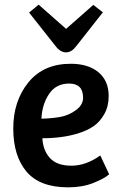

<svg xmlns="http://www.w3.org/2000/svg" viewBox="-20 -792 524 825"><path d="M284 -518Q359 -518 403 -481.5Q447 -445 447 -379Q447 -335 428 -301.5Q409 -268 381 -249Q353 -230 313 -218Q246 -198 162 -198Q165 -145 195 -112.5Q225 -80 287 -80Q349 -80 411 -124L449 -43Q429 -25 381.5 -6Q334 13 273 13Q151 13 94 -54.5Q37 -122 37 -240Q37 -358 102 -438Q167 -518 284 -518ZM337 -372Q337 -433 277 -433Q221 -433 191 -388.5Q161 -344 158 -282Q202 -283 238.5 -289.5Q275 -296 306 -318.5Q337 -341 337 -372ZM381 -771 422 -739 307 -593Q287 -567 264 -567Q239 -567 218 -595L105 -738L146 -772L264 -668Z"/></svg>

Font: Bree Serif
Style: Regular
Weight: 400
Designer: Veronika Burian, Jos Scaglione
Foundry: TypeTogether
Version: Version 1.002